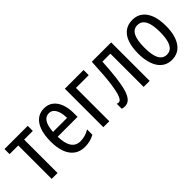

<svg xmlns="http://www.w3.org/2000/svg" viewBox="74 -1216 1894 1894"><g transform="rotate(-45 1021.0 -268.5)"><path d="M337 -466H216V0H134V-466H13V-537H337Z M572 -546Q629 -546 668 -515Q707 -484 727 -430Q747 -376 747 -308V-252H470Q472 -157 504 -109Q536 -61 598 -61Q633 -61 663.5 -70Q694 -79 726 -98V-24Q695 -7 662.5 1.5Q630 10 590 10Q522 10 476.5 -25Q431 -60 409 -121.5Q387 -183 387 -265Q387 -355 408.5 -417.5Q430 -480 471.5 -513Q513 -546 572 -546ZM572 -478Q527 -478 501.5 -438Q476 -398 471 -318H667Q667 -363 656.5 -399Q646 -435 625.5 -456.5Q605 -478 572 -478Z M1116 -537V-465H938V0H855V-537Z M1501 0H1417V-464H1306Q1299 -341 1288 -252Q1277 -163 1260 -106Q1243 -49 1216.5 -21.5Q1190 6 1152 6Q1141 6 1130.5 4.5Q1120 3 1112 -1V-70Q1116 -68 1122 -66.5Q1128 -65 1135 -65Q1152 -65 1165 -83.5Q1178 -102 1188 -139Q1198 -176 1206.5 -232.5Q1215 -289 1220.5 -365Q1226 -441 1231 -537H1501Z M1999 -269Q1999 -205 1986.5 -154Q1974 -103 1949.5 -66Q1925 -29 1888.5 -9.5Q1852 10 1803 10Q1758 10 1722 -9.5Q1686 -29 1661.5 -65.5Q1637 -102 1624 -153.5Q1611 -205 1611 -269Q1611 -358 1633 -420Q1655 -482 1698.5 -514.5Q1742 -547 1806 -547Q1866 -547 1909 -515Q1952 -483 1975.5 -421.5Q1999 -360 1999 -269ZM1696 -269Q1696 -202 1707.5 -155.5Q1719 -109 1743.5 -85.5Q1768 -62 1805 -62Q1843 -62 1867 -85.5Q1891 -109 1903 -155.5Q1915 -202 1915 -269Q1915 -337 1903 -382.5Q1891 -428 1867 -451.5Q1843 -475 1805 -475Q1748 -475 1722 -422.5Q1696 -370 1696 -269Z"/></g></svg>

Font: Noto Sans Display Condensed
Style: Regular
Weight: 400
Width: 3
Designer: Monotype Design Team
Foundry: Monotype Imaging Inc.
Version: Version 2.003